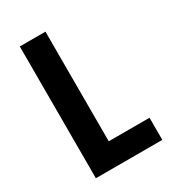

<svg xmlns="http://www.w3.org/2000/svg" viewBox="-175 -874 807 901"><g transform="rotate(-30 228.5 -423.0)"><path d="M76 -66H436V-186H215V-780H76Z"/></g></svg>

Font: Noto Sans Malayalam UI Condensed
Style: Bold
Weight: 700
Width: 3
Designer: Jelle Bosma - Monotype Design Team
Foundry: Monotype Imaging Inc.
Version: Version 2.104